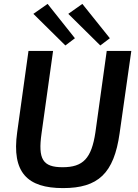

<svg xmlns="http://www.w3.org/2000/svg" viewBox="-20 -951 708 984"><path d="M224 -931 151 -880 315 -718 364 -755ZM402 -931 330 -880 494 -718 543 -755ZM653 -690H527L469 -273C449 -139 406 -94 301 -94C199 -94 174 -135 193 -268L252 -690H126L68 -273C39 -66 121 13 303 13C483 13 564 -62 593 -268Z"/></svg>

Font: Exo 2 Semi Bold
Style: Italic
Weight: 600
Italic angle: -8°
Designer: Natanael Gama
Version: Version 1.001;PS 001.001;hotconv 1.0.88;makeotf.lib2.5.64775